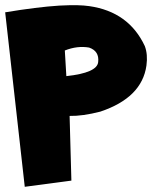

<svg xmlns="http://www.w3.org/2000/svg" viewBox="-21 -718 588 742"><path d="M538.6 -540Q550.8 -507.8 544.9 -464.4Q527.3 -340.3 366.7 -286.6Q298.3 -269 248 -270L254.9 -20L74.7 3.9L-1 -670.4Q122.6 -690.9 207.5 -696.3Q213.4 -696.3 219.2 -696.8Q283.2 -700.2 324.2 -694.3Q476.6 -672.4 538.6 -540ZM229.5 -522.9 235.4 -423.8Q354 -436.5 358.4 -478Q363.3 -520.5 323.2 -534.2Q277.8 -542 229.5 -522.9Z"/></svg>

Font: Lapsus Pro (theguybrush.com)
Style: Bold
Weight: 700
Designer: Jose Roses
Version: Version 1.00 February 9, 2018, initial release